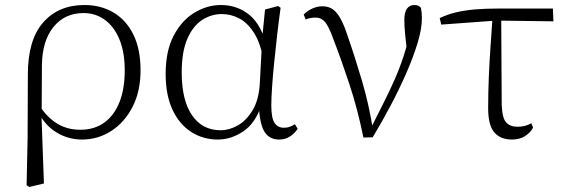

<svg xmlns="http://www.w3.org/2000/svg" viewBox="-20 -542 2250 765"><path d="M86 196 90 5 91 -246Q91 -383 152 -452.5Q213 -522 316 -522Q382 -522 432.5 -492Q483 -462 511.5 -404Q540 -346 540 -262Q540 -178 508 -116Q476 -54 423 -20Q370 14 307 14Q250 14 202.5 -16Q155 -46 129 -103H126L139 -119Q168 -74 208 -49.5Q248 -25 300 -25Q356 -25 395.5 -53.5Q435 -82 456 -135Q477 -188 477 -261Q477 -335 455.5 -386Q434 -437 397 -463.5Q360 -490 313 -490Q238 -490 193 -434.5Q148 -379 147 -281L146 -97L145 -89L155 189L97 203Z M848 14Q789 14 741.5 -16.5Q694 -47 667 -105.5Q640 -164 640 -247Q640 -340 672.5 -401Q705 -462 755.5 -492Q806 -522 860 -522Q926 -522 974.5 -482Q1023 -442 1045 -349H1053L1031 -296Q1019 -368 993 -409.5Q967 -451 933.5 -468.5Q900 -486 864 -486Q822 -486 785.5 -462.5Q749 -439 726.5 -387.5Q704 -336 704 -253Q704 -143 745 -83Q786 -23 859 -23Q893 -23 927 -42Q961 -61 986 -102Q1011 -143 1015 -207L1025 -393L1036 -504L1088 -518L1098 -511Q1091 -461 1084.5 -404.5Q1078 -348 1072.5 -293.5Q1067 -239 1064 -194.5Q1061 -150 1061 -123Q1061 -71 1074 -52Q1087 -33 1111 -33Q1125 -33 1135 -37Q1145 -41 1155 -47L1166 -29Q1154 -10 1135 2Q1116 14 1092 14Q1053 14 1033.5 -17.5Q1014 -49 1011 -128H1023Q999 -52 950 -19Q901 14 848 14Z M1428 6Q1405 -107 1373 -204Q1341 -301 1309 -384Q1290 -437 1275 -454.5Q1260 -472 1237 -472Q1214 -472 1198 -464L1190 -484Q1204 -499 1224.5 -508Q1245 -517 1264 -517Q1289 -517 1306 -505Q1323 -493 1337.5 -466.5Q1352 -440 1366 -396Q1395 -313 1423 -217.5Q1451 -122 1466 -24H1453L1459 -34Q1486 -88 1509 -133.5Q1532 -179 1551.5 -223Q1571 -267 1587.5 -316.5Q1604 -366 1619 -427L1605 -311Q1598 -366 1594.5 -402Q1591 -438 1591 -462Q1591 -493 1601.5 -507.5Q1612 -522 1631 -522Q1641 -522 1647 -519Q1653 -516 1657 -511Q1659 -501 1660 -491Q1661 -481 1661 -469Q1661 -428 1644.5 -373Q1628 -318 1600.5 -254.5Q1573 -191 1538 -124.5Q1503 -58 1465 5Z M1738 -444 1732 -470Q1764 -485 1798 -493Q1832 -501 1873 -504.5Q1914 -508 1967 -508H2183L2185 -457L1957 -460ZM2020 14Q1974 14 1949.5 -14.5Q1925 -43 1925 -111Q1925 -170 1927.5 -232.5Q1930 -295 1934.5 -358Q1939 -421 1943 -481H1977L1979 -125Q1981 -71 1997 -54Q2013 -37 2041 -37Q2058 -37 2071.5 -40.5Q2085 -44 2097 -51L2104 -33Q2091 -11 2070 1.5Q2049 14 2020 14Z"/></svg>

Font: Noto Serif KR
Style: Regular
Weight: 200
Designer: Ryoko NISHIZUKA 西塚涼子 (kana & ideographs); Frank Grießhammer (Latin, Greek & Cyrillic); Wenlong ZHANG 张文龙 (bopomofo); San
Foundry: Adobe
Version: Version 2.001;hotconv 1.1.0;makeotfexe 2.6.0